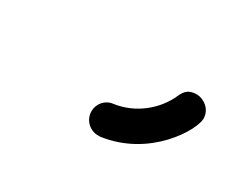

<svg xmlns="http://www.w3.org/2000/svg" viewBox="-46 -911 476 400"><g transform="rotate(30 192.0 -711.5)"><path d="M204 -623C205 -623 208 -623 209 -623C320 -638 377 -736 377 -763C377 -787 355 -800 340 -800C320 -800 313 -791 307 -778C289 -737 249 -703 199 -696C180 -694 167 -678 167 -660C167 -639 184 -623 204 -623Z"/></g></svg>

Font: LS
Style: Regular
Weight: 400
Designer: BSozoo
Foundry: BSozoo
Version: Version 001.000